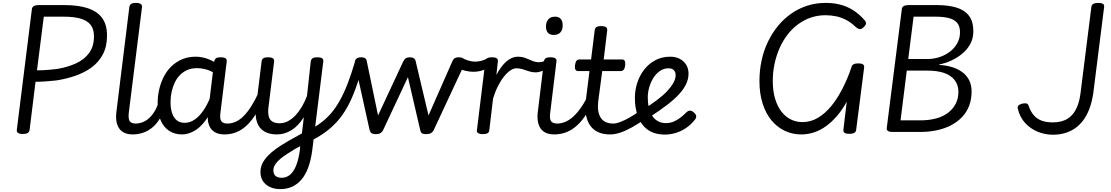

<svg xmlns="http://www.w3.org/2000/svg" viewBox="-20 -910 7663 1324"><path d="M138 14Q92 14 96 -15L200 -848Q202 -862 214 -868.5Q226 -875 248 -875H424Q521 -875 586.5 -853Q652 -831 685 -785Q718 -739 718 -665Q718 -588 688.5 -533.5Q659 -479 609.5 -443.5Q560 -408 497 -386.5Q434 -365 366 -355Q329 -351 292 -348.5Q255 -346 225 -346L184 -14Q182 0 171 7Q160 14 138 14ZM235 -425Q256 -425 279.5 -426Q303 -427 328 -429.5Q353 -432 377 -435Q447 -447 504 -473Q561 -499 594.5 -544.5Q628 -590 628 -660Q628 -709 605 -738.5Q582 -768 536 -781.5Q490 -795 419 -795H282Z M896 17Q863 17 839.5 6.5Q816 -4 802 -24Q788 -44 783 -73.5Q778 -103 783 -141L872 -862Q875 -877 885 -883.5Q895 -890 916 -890Q941 -890 951 -882.5Q961 -875 959 -859L869 -140Q863 -94 873.5 -76Q884 -58 917 -58Q931 -58 937.5 -46.5Q944 -35 942 -20.5Q940 -6 929 5.5Q918 17 896 17Z M894 17Q880 17 873.5 5.5Q867 -6 869 -20.5Q871 -35 882 -46.5Q893 -58 914 -58Q941 -58 965.5 -68Q990 -78 1011 -98Q1032 -118 1049 -147.5Q1066 -177 1077 -217Q1081 -231 1094 -233.5Q1107 -236 1118 -229Q1129 -222 1126 -208Q1114 -152 1092 -109.5Q1070 -67 1040 -39Q1010 -11 973 3Q936 17 894 17Z M1235 17Q1185 17 1147 -7.5Q1109 -32 1088 -80Q1067 -128 1067 -198Q1067 -248 1078 -294.5Q1089 -341 1110 -382Q1131 -423 1163 -453.5Q1195 -484 1236.5 -501.5Q1278 -519 1330 -519Q1372 -519 1413.5 -503.5Q1455 -488 1489 -462L1484 -388Q1443 -419 1407.5 -429.5Q1372 -440 1337 -440Q1301 -440 1272 -427.5Q1243 -415 1221 -392.5Q1199 -370 1185 -340.5Q1171 -311 1163.5 -276.5Q1156 -242 1156 -205Q1156 -161 1167 -129Q1178 -97 1199.5 -80Q1221 -63 1254 -63Q1291 -63 1325.5 -87.5Q1360 -112 1390.5 -160Q1421 -208 1445 -279L1464 -222Q1436 -131 1397 -79Q1358 -27 1316 -5Q1274 17 1235 17ZM1528 17Q1495 17 1471.5 6.5Q1448 -4 1433.5 -24Q1419 -44 1414.5 -73.5Q1410 -103 1415 -141L1457 -485Q1460 -502 1470 -508.5Q1480 -515 1501 -515Q1526 -515 1536 -507.5Q1546 -500 1543 -483L1501 -140Q1494 -94 1505 -76Q1516 -58 1548 -58Q1560 -58 1565.5 -46.5Q1571 -35 1569 -20.5Q1567 -6 1557 5.5Q1547 17 1528 17Z M1528 17Q1514 17 1507.5 5.5Q1501 -6 1503 -20.5Q1505 -35 1516 -46.5Q1527 -58 1548 -58Q1578 -58 1606.5 -71Q1635 -84 1661.5 -111Q1688 -138 1714 -179.5Q1740 -221 1765 -276Q1772 -290 1784 -289.5Q1796 -289 1804 -279.5Q1812 -270 1808 -258Q1782 -188 1751.5 -136Q1721 -84 1686.5 -50Q1652 -16 1612.5 0.5Q1573 17 1528 17Z M1914 394Q1852 394 1814 362Q1776 330 1776 276Q1776 246 1789 218.5Q1802 191 1826 165.5Q1850 140 1886 114.5Q1922 89 1967 63Q1983 54 1999 45Q2015 36 2030.5 27.5Q2046 19 2062 10L2075 -102Q2057 -73 2036 -50.5Q2015 -28 1991 -13Q1967 2 1941.5 9.5Q1916 17 1890 17Q1837 17 1802 -4Q1767 -25 1752.5 -66.5Q1738 -108 1745 -169L1784 -487Q1786 -502 1796.5 -508.5Q1807 -515 1827 -515Q1853 -515 1862.5 -507.5Q1872 -500 1870 -484L1831 -168Q1827 -132 1833 -108Q1839 -84 1858 -72Q1877 -60 1909 -60Q1938 -60 1965 -74Q1992 -88 2016 -113Q2040 -138 2061 -173Q2082 -208 2097 -249L2123 -487Q2126 -502 2136 -508.5Q2146 -515 2167 -515Q2192 -515 2202 -507.5Q2212 -500 2209 -484L2133 128Q2124 195 2105.5 245Q2087 295 2059 328Q2031 361 1994.5 377.5Q1958 394 1914 394ZM1922 316Q1955 316 1980 295Q2005 274 2022 232Q2039 190 2048 125L2050 98Q2039 104 2028.5 109.5Q2018 115 2008 121Q1998 127 1988 134Q1958 152 1935 168.5Q1912 185 1896.5 201Q1881 217 1873 232.5Q1865 248 1865 266Q1865 281 1871.5 292.5Q1878 304 1891 310Q1904 316 1922 316Z M2117 65Q2109 70 2103 60.5Q2097 51 2094.5 36.5Q2092 22 2094 8.5Q2096 -5 2103 -9Q2152 -33 2191.5 -62.5Q2231 -92 2263 -129Q2295 -166 2323 -216Q2351 -266 2376.5 -331.5Q2402 -397 2427 -482Q2430 -492 2440 -495.5Q2450 -499 2461 -496.5Q2472 -494 2479 -486.5Q2486 -479 2484 -469Q2459 -373 2432 -299Q2405 -225 2373.5 -169Q2342 -113 2303.5 -70.5Q2265 -28 2219 4.5Q2173 37 2117 65Z M2572 15Q2550 15 2541 7.5Q2532 0 2528 -16L2428 -469Q2423 -487 2433.5 -501Q2444 -515 2472 -515Q2489 -515 2498.5 -508Q2508 -501 2510 -484L2587 -114L2761 -487Q2769 -503 2780 -509Q2791 -515 2808 -515Q2824 -515 2834.5 -507.5Q2845 -500 2848 -481L2935 -114L3100 -489Q3107 -504 3117 -509.5Q3127 -515 3142 -515Q3171 -515 3181.5 -501Q3192 -487 3182 -466L2970 -11Q2964 1 2952 8Q2940 15 2918 15Q2896 15 2887.5 7Q2879 -1 2877 -16L2793 -378L2621 -11Q2616 0 2604.5 7.5Q2593 15 2572 15Z M3244 -415Q3218 -415 3188.5 -422Q3159 -429 3141 -440Q3133 -446 3134 -458Q3135 -470 3142 -482.5Q3149 -495 3156.5 -503Q3164 -511 3169 -509Q3188 -499 3211 -492Q3234 -485 3256 -485Q3277 -485 3299 -490.5Q3321 -496 3340 -508Q3349 -514 3357 -503Q3365 -492 3368 -478Q3371 -464 3364 -458Q3351 -445 3331.5 -435Q3312 -425 3290 -420Q3268 -415 3244 -415Z M3309 15Q3290 15 3278 8.5Q3266 2 3269 -14L3327 -487Q3330 -502 3340 -508.5Q3350 -515 3370 -515Q3396 -515 3406 -507.5Q3416 -500 3413 -484L3403 -393Q3419 -424 3436.5 -447.5Q3454 -471 3473 -487Q3492 -503 3511 -511Q3530 -519 3549 -519Q3568 -519 3576.5 -507Q3585 -495 3583.5 -479Q3582 -463 3571 -451Q3560 -439 3540 -439Q3521 -439 3499 -424Q3477 -409 3455 -381.5Q3433 -354 3413.5 -315.5Q3394 -277 3380 -230L3354 -11Q3353 2 3342 8.5Q3331 15 3309 15Z M3673 -411Q3649 -411 3627 -418.5Q3605 -426 3584.5 -432.5Q3564 -439 3541 -439Q3522 -439 3514 -451Q3506 -463 3507.5 -479Q3509 -495 3519.5 -507Q3530 -519 3549 -519Q3580 -519 3603.5 -510Q3627 -501 3649.5 -491Q3672 -481 3697 -481Q3712 -481 3722 -484.5Q3732 -488 3740 -494Q3753 -505 3763.5 -499.5Q3774 -494 3777 -481Q3780 -468 3769 -456Q3741 -429 3717.5 -420Q3694 -411 3673 -411Z M3802 17Q3769 17 3745.5 6.5Q3722 -4 3708 -24Q3694 -44 3689 -73.5Q3684 -103 3689 -141L3731 -487Q3733 -502 3743.5 -508.5Q3754 -515 3774 -515Q3800 -515 3810 -507.5Q3820 -500 3817 -484L3775 -140Q3768 -94 3779 -76Q3790 -58 3823 -58Q3837 -58 3843.5 -46.5Q3850 -35 3848 -20.5Q3846 -6 3834.5 5.5Q3823 17 3802 17ZM3798 -669Q3773 -669 3759 -683.5Q3745 -698 3745 -727Q3745 -757 3760.5 -776Q3776 -795 3808 -795Q3832 -795 3846 -780.5Q3860 -766 3860 -736Q3861 -707 3845.5 -688Q3830 -669 3798 -669Z M3801 17Q3787 17 3780.5 5.5Q3774 -6 3776 -20.5Q3778 -35 3789 -46.5Q3800 -58 3821 -58Q3852 -58 3881 -71Q3910 -84 3937 -109.5Q3964 -135 3990.5 -174Q4017 -213 4041 -266Q4048 -280 4060 -279Q4072 -278 4080.5 -269Q4089 -260 4085 -248Q4059 -181 4028.5 -131Q3998 -81 3962.5 -48Q3927 -15 3887 1Q3847 17 3801 17Z M4188 17Q4140 17 4105.5 1.5Q4071 -14 4050 -44Q4029 -74 4021 -116.5Q4013 -159 4019 -212L4045 -420H3967Q3954 -420 3948.5 -429.5Q3943 -439 3945 -460Q3948 -482 3955.5 -491Q3963 -500 3976 -500H4056L4081 -702Q4083 -717 4093 -723.5Q4103 -730 4124 -730Q4149 -730 4159 -722.5Q4169 -715 4167 -699L4143 -500H4269Q4282 -500 4287.5 -491Q4293 -482 4291 -460Q4289 -439 4281 -429.5Q4273 -420 4260 -420H4133L4105 -210Q4101 -173 4105.5 -145Q4110 -117 4123 -97.5Q4136 -78 4157.5 -68Q4179 -58 4208 -58Q4222 -58 4228.5 -46.5Q4235 -35 4233 -20.5Q4231 -6 4220 5.5Q4209 17 4188 17Z M4189 17Q4175 17 4168.5 5.5Q4162 -6 4164 -20.5Q4166 -35 4177 -46.5Q4188 -58 4209 -58Q4230 -58 4258.5 -69Q4287 -80 4322.5 -100Q4358 -120 4399 -150Q4412 -159 4423 -155Q4434 -151 4440 -139.5Q4446 -128 4445 -114.5Q4444 -101 4432 -92Q4381 -56 4337 -31.5Q4293 -7 4256 5Q4219 17 4189 17Z M4567 18Q4494 18 4448 -14.5Q4402 -47 4380 -104.5Q4358 -162 4358 -235Q4358 -287 4374 -337.5Q4390 -388 4421.5 -429Q4453 -470 4498.5 -494.5Q4544 -519 4602 -519Q4639 -519 4667 -504.5Q4695 -490 4711.5 -464Q4728 -438 4728 -402Q4728 -365 4711 -329.5Q4694 -294 4661 -258.5Q4628 -223 4579.5 -186Q4531 -149 4468 -108L4415 -154Q4469 -189 4511 -220.5Q4553 -252 4581 -282Q4609 -312 4624 -339.5Q4639 -367 4639 -392Q4639 -416 4625.5 -427.5Q4612 -439 4590 -439Q4557 -439 4530.5 -420.5Q4504 -402 4485.5 -372.5Q4467 -343 4457 -308Q4447 -273 4447 -240Q4447 -180 4463 -140Q4479 -100 4507 -80.5Q4535 -61 4571 -61Q4599 -61 4623 -70.5Q4647 -80 4669 -96.5Q4691 -113 4712 -134Q4726 -148 4739 -147Q4752 -146 4764 -135Q4778 -124 4780.5 -111.5Q4783 -99 4773 -86Q4743 -48 4707.5 -25Q4672 -2 4635.5 8Q4599 18 4567 18Z M5505 17Q5444 17 5391.5 -8Q5339 -33 5300 -80Q5261 -127 5239 -195.5Q5217 -264 5217 -351Q5217 -425 5232 -494Q5247 -563 5276 -623Q5305 -683 5345.5 -732Q5386 -781 5437 -816.5Q5488 -852 5547.5 -871Q5607 -890 5674 -890Q5729 -890 5776.5 -877.5Q5824 -865 5865 -838.5Q5906 -812 5942 -771Q5953 -759 5951.5 -747Q5950 -735 5933 -720Q5918 -707 5906.5 -709.5Q5895 -712 5883 -722Q5849 -755 5814 -773Q5779 -791 5743.5 -798Q5708 -805 5672 -805Q5619 -805 5572 -789Q5525 -773 5484 -743Q5443 -713 5411 -671.5Q5379 -630 5356.5 -579.5Q5334 -529 5321.5 -471.5Q5309 -414 5309 -352Q5309 -282 5325 -229Q5341 -176 5369 -140Q5397 -104 5434 -86Q5471 -68 5513 -68Q5570 -68 5620 -97.5Q5670 -127 5712.5 -179Q5755 -231 5790 -299.5Q5825 -368 5851 -445Q5853 -459 5865 -466Q5877 -473 5899 -473Q5943 -473 5939 -445L5884 -15Q5883 -1 5871 6Q5859 13 5837 13Q5792 13 5796 -15L5819 -209Q5789 -154 5753 -112Q5717 -70 5677.5 -41Q5638 -12 5594.5 2.5Q5551 17 5505 17Z M6135 0Q6091 0 6095 -28L6199 -848Q6202 -875 6247 -875H6441Q6517 -875 6573.5 -858.5Q6630 -842 6661 -802.5Q6692 -763 6692 -694Q6692 -645 6670.5 -606Q6649 -567 6614 -538.5Q6579 -510 6538 -491.5Q6497 -473 6458 -466V-462Q6501 -460 6541 -448.5Q6581 -437 6612.5 -415Q6644 -393 6662 -359Q6680 -325 6680 -279Q6680 -225 6663 -180.5Q6646 -136 6614 -102.5Q6582 -69 6538 -46Q6494 -23 6440 -11.5Q6386 0 6323 0ZM6190 -80H6325Q6387 -80 6436 -93.5Q6485 -107 6518.5 -133Q6552 -159 6570.5 -195Q6589 -231 6589 -276Q6589 -311 6575 -338.5Q6561 -366 6534 -385Q6507 -404 6467.5 -413.5Q6428 -423 6376 -423H6233ZM6243 -503H6374Q6419 -503 6459.5 -516.5Q6500 -530 6531.5 -554.5Q6563 -579 6581.5 -612.5Q6600 -646 6600 -687Q6600 -730 6580 -753Q6560 -776 6522.5 -785.5Q6485 -795 6431 -795H6280Z M7241 19Q7186 19 7136 -1.5Q7086 -22 7049.5 -61.5Q7013 -101 6999 -159Q6995 -174 7002.5 -182Q7010 -190 7028 -195Q7044 -199 7056.5 -197Q7069 -195 7074 -179Q7086 -143 7107 -117.5Q7128 -92 7160.5 -79Q7193 -66 7241 -66Q7269 -66 7294.5 -72Q7320 -78 7342 -91.5Q7364 -105 7382 -128.5Q7400 -152 7412.5 -186Q7425 -220 7431 -267L7506 -863Q7508 -877 7520 -883.5Q7532 -890 7553 -890Q7575 -890 7585.5 -883.5Q7596 -877 7594 -863L7519 -267Q7510 -207 7492.5 -160.5Q7475 -114 7449.5 -80Q7424 -46 7391.5 -24Q7359 -2 7321 8.5Q7283 19 7241 19Z"/></svg>

Font: Playwrite GB J
Style: Italic
Weight: 400
Italic angle: -7.01216°
Designer: Veronika Burian, José Scaglione
Foundry: TypeTogether
Version: Version 1.002